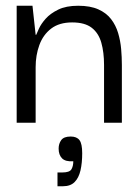

<svg xmlns="http://www.w3.org/2000/svg" viewBox="-20 -427 486 668"><path d="M38 0V-407H93L104 -306H106Q108 -311 115.5 -327.5Q123 -344 139 -362Q155 -380 182.5 -393.5Q210 -407 252 -407Q294 -407 322 -394.5Q350 -382 366.5 -360.5Q383 -339 391 -312Q399 -285 401.5 -256.5Q404 -228 404 -201V0H342V-201Q342 -245 332.5 -278.5Q323 -312 299 -330.5Q275 -349 231 -349Q186 -349 158 -327.5Q130 -306 117 -270.5Q104 -235 104 -193V0ZM180 221V173H197Q222 173 228.5 162Q235 151 235 134Q208 136 196 124Q184 112 184 90Q184 73 193 60.5Q202 48 226 48Q247 48 256.5 60.5Q266 73 266 106Q266 140 260 166Q254 192 239.5 206.5Q225 221 199 221Z"/></svg>

Font: Darker Grotesque Medium
Style: Regular
Weight: 500
Designer: Gabriel Lam
Foundry: TypeRant
Version: Version 1.000;gftools[0.9.28]